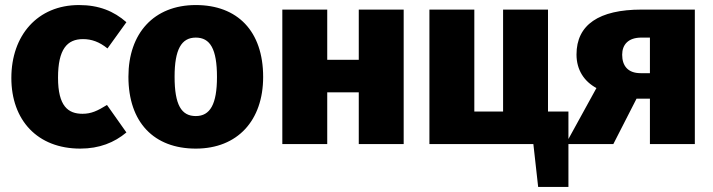

<svg xmlns="http://www.w3.org/2000/svg" viewBox="-20 -571 2826 761"><path d="M293 -551C129 -551 25 -431 25 -262C25 -95 128 18 298 18C374 18 433 -6 481 -46L404 -155C367 -132 342 -120 307 -120C250 -120 210 -150 210 -263C210 -376 246 -416 309 -416C343 -416 374 -405 406 -379L481 -483C431 -527 372 -551 293 -551Z M756 -551C590 -551 489 -439 489 -267C489 -85 591 18 756 18C922 18 1023 -94 1023 -266C1023 -448 921 -551 756 -551ZM756 -422C813 -422 840 -377 840 -266C840 -158 813 -111 756 -111C699 -111 672 -155 672 -267C672 -375 699 -422 756 -422Z M1402 0H1580V-533H1402V-334H1277V-533H1099V0H1277V-205H1402Z M2152 -129V-533H1974V-129H1860V-533H1682V0H2094L2113 170H2233V-129Z M2523 -533C2354 -533 2265 -473 2265 -355C2265 -293 2296 -248 2344 -222L2222 0H2411L2503 -180H2556V0H2734V-533ZM2519 -281C2468 -281 2446 -311 2446 -354C2446 -394 2470 -422 2522 -422H2556V-281Z"/></svg>

Font: Fira Sans ExtraBold
Style: Regular
Weight: 800
Designer: bBox Type GmbH & Carrois Corporate GbR & Edenspiekermann AG
Foundry: bBox Type GmbH & Carrois Corporate GbR & Edenspiekermann AG
Version: Version 4.300;PS 004.300;hotconv 1.0.88;makeotf.lib2.5.64775